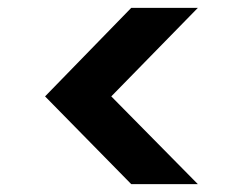

<svg xmlns="http://www.w3.org/2000/svg" viewBox="-20 -521 619 490"><path d="M485 -51H315L95 -275L315 -501H485L264 -275Z"/></svg>

Font: DM Sans 18pt
Style: Bold
Weight: 700
Designer: Colophon Foundry, Jonny Pinhorn
Foundry: Colophon Foundry
Version: Version 4.004;gftools[0.9.30]